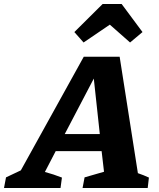

<svg xmlns="http://www.w3.org/2000/svg" viewBox="-82 -938 791 958"><path d="M606 -74Q620 -69 634.5 -63.5Q649 -58 661 -52L655 0H330L340 -53L437 -81L425 -184H196L142 -80Q164 -74 185.5 -67Q207 -60 227 -52L220 0H-62L-52 -53L22 -88L336 -655H515ZM241 -269H416L386 -546ZM525 -918 629 -778 567 -726 466 -815 335 -726 289 -778 430 -918Z"/></svg>

Font: Piazzolla
Style: Bold Italic
Weight: 700
Italic angle: -11.3°
Designer: Juan Pablo del Peral
Foundry: Huerta Tipografica
Version: Version 1.330